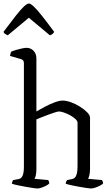

<svg xmlns="http://www.w3.org/2000/svg" viewBox="-23 -1072 638 1092"><path d="M190 0Q182 0 163 -3Q144 -6 121 -10Q98 -14 77 -18.5Q56 -23 45 -27Q45 -35 48 -41Q51 -47 53 -48L80 -53Q97 -55 105 -71.5Q113 -88 113 -126V-713Q113 -721 109.5 -727Q106 -733 96 -736L34 -754Q35 -762 37.5 -769.5Q40 -777 42 -779Q52 -783 68.5 -788Q85 -793 102 -796.5Q119 -800 127 -800Q152 -800 168 -783Q184 -766 184 -740V-438Q206 -451 233.5 -465.5Q261 -480 288 -490Q315 -500 333 -500Q354 -500 380.5 -490.5Q407 -481 431.5 -465.5Q456 -450 472.5 -433.5Q489 -417 489 -402V-110Q489 -89 485 -74.5Q481 -60 478 -55L557 -48Q559 -45 561 -40Q563 -35 563 -28Q557 -22 544.5 -15.5Q532 -9 518 -4.5Q504 0 494 0Q487 0 468 -3Q449 -6 426 -10Q403 -14 382.5 -18.5Q362 -23 351 -27Q351 -34 353.5 -39Q356 -44 359 -48L385 -53Q396 -55 403 -62Q410 -69 414 -84.5Q418 -100 418 -126V-374Q418 -384 405.5 -395.5Q393 -407 375.5 -416.5Q358 -426 340.5 -432Q323 -438 313 -438Q306 -438 288.5 -432.5Q271 -427 250 -419Q229 -411 211 -404Q193 -397 184 -393V-111Q184 -89 180.5 -74.5Q177 -60 173 -55L251 -48Q253 -45 255 -40.5Q257 -36 257 -28Q251 -22 238.5 -15.5Q226 -9 212.5 -4.5Q199 0 190 0ZM21 -871Q12 -875 5.5 -879.5Q-1 -884 -3 -891Q38 -946 66 -981.5Q94 -1017 112.5 -1034.5Q131 -1052 142 -1052Q151 -1052 169.5 -1034.5Q188 -1017 216.5 -981Q245 -945 285 -891Q283 -886 277.5 -880.5Q272 -875 261 -871L141 -971Z"/></svg>

Font: Texturina Medium 12pt ExtraLight
Style: Regular
Weight: 250
Version: Version 1.002